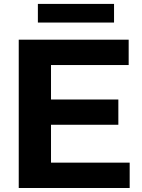

<svg xmlns="http://www.w3.org/2000/svg" viewBox="-20 -938 708 958"><path d="M73.5 0V-740H622V-613.5H234.5V-441.5H570.5V-315.5H234.5V-126.5H627V0ZM169 -825.5V-918.5H549V-825.5Z"/></svg>

Font: Encode Sans Semi Expanded
Style: Bold
Weight: 700
Width: 6
Designer: Multiple Designers
Foundry: Impallari Type
Version: Version 3.000; ttfautohint (v1.8.3) -l 8 -r 50 -G 200 -x 14 